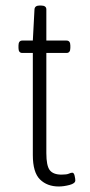

<svg xmlns="http://www.w3.org/2000/svg" viewBox="-20 -670 328 696"><path d="M193 6Q151 6 125 -19.5Q99 -45 99 -108V-478H61Q47 -478 47 -496V-505Q47 -523 61 -523H99L105 -636Q106 -650 124 -650H128Q148 -650 148 -636V-523H221Q235 -523 235 -505V-496Q235 -478 221 -478H148V-115Q148 -69 160.5 -53Q173 -37 203 -37Q222 -37 229.5 -40.5Q237 -44 242 -44Q248 -44 250.5 -33Q253 -22 253 -16Q253 -5 232 0.5Q211 6 193 6Z"/></svg>

Font: Asap Condensed ExtraLight
Style: Regular
Weight: 200
Width: 3
Designer: Pablo Cosgaya
Foundry: Omnibus-Type
Version: Version 3.001; ttfautohint (v1.8.4.7-5d5b)